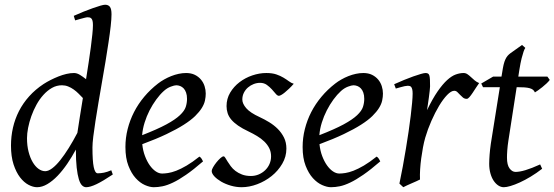

<svg xmlns="http://www.w3.org/2000/svg" viewBox="-20 -762 2316 802"><path d="M303.2 -207Q307.6 -236.3 313.5 -273.7Q319.3 -311 326.2 -352.5Q317.9 -361.3 308.3 -370.8Q298.8 -380.4 287.8 -388.2Q276.9 -396 264.6 -400.9Q252.4 -405.8 238.8 -405.8Q216.3 -405.8 197 -394.8Q177.7 -383.8 161.4 -365.7Q145 -347.7 132.3 -324.5Q119.6 -301.3 110.8 -276.6Q102.1 -252 97.4 -228Q92.8 -204.1 92.8 -185.1Q92.8 -153.3 99.4 -127.9Q106 -102.5 116.7 -84.5Q127.4 -66.4 141.1 -56.6Q154.8 -46.9 168.9 -46.9Q182.1 -46.9 198.2 -59.1Q214.4 -71.3 231.7 -93Q249 -114.7 267.3 -144Q285.6 -173.3 303.2 -207ZM451.2 -33.2Q409.7 -5.4 383.1 7.3Q356.4 20 339.8 20Q330.6 20 322.8 12.5Q314.9 4.9 309.3 -13.4Q303.7 -31.7 300.3 -62Q296.9 -92.3 296.9 -137.2Q280.3 -106.4 261 -78.1Q241.7 -49.8 220.7 -27.8Q199.7 -5.9 177.7 7.1Q155.8 20 134.8 20Q118.2 20 99.1 10Q80.1 0 63.7 -21.2Q47.4 -42.5 36.6 -75.4Q25.9 -108.4 25.9 -153.8Q25.9 -192.4 34.2 -228.8Q42.5 -265.1 59.3 -298.1Q76.2 -331.1 101.8 -359.6Q127.4 -388.2 162.1 -411.1Q175.8 -419.9 191.7 -428Q207.5 -436 224.1 -442.6Q240.7 -449.2 257.3 -453.1Q273.9 -457 289.1 -457Q301.3 -457 314 -449.2Q326.7 -441.4 339.4 -431.2Q345.2 -466.8 350.3 -501Q355.5 -535.2 359.4 -564.7Q363.3 -594.2 365.7 -618.2Q368.2 -642.1 368.2 -657.2Q368.2 -668.5 366.5 -675Q364.7 -681.6 361.6 -684.8Q358.4 -688 354.5 -689Q350.6 -689.9 346.2 -689.9Q341.8 -689.9 333.3 -687.7Q324.7 -685.5 315.9 -683.1Q305.7 -680.2 293.9 -676.8L288.1 -695.8Q308.6 -705.1 329.3 -713.4Q350.1 -721.7 367.9 -728Q385.7 -734.4 399.4 -738.3Q413.1 -742.2 418.9 -742.2Q432.6 -742.2 439.2 -733.4Q445.8 -724.6 445.8 -702.1Q445.8 -683.1 442.4 -652.8Q439 -622.6 433.3 -585Q427.7 -547.4 420.7 -504.9Q413.6 -462.4 406 -419.2Q398.4 -376 391.4 -334Q384.3 -292 378.7 -255.9Q373 -219.7 369.6 -191.2Q366.2 -162.6 366.2 -146Q366.2 -89.4 371.6 -63.7Q377 -38.1 388.2 -38.1Q400.9 -38.1 414.3 -40.8Q427.7 -43.5 444.8 -50.8Z M664.1 -381.8Q647.9 -367.2 632.6 -346.2Q617.2 -325.2 604.7 -300.8Q592.3 -276.4 584 -249.8Q575.7 -223.1 573.7 -197.3Q637.7 -222.2 675 -242.4Q712.4 -262.7 731.4 -280.8Q750.5 -298.8 755.9 -315.4Q761.2 -332 761.2 -349.1Q761.2 -364.3 757.3 -375.2Q753.4 -386.2 747.1 -392.8Q740.7 -399.4 732.7 -402.6Q724.6 -405.8 716.3 -405.8Q708.5 -405.8 693.4 -400.1Q678.2 -394.5 664.1 -381.8ZM839.4 -371.1Q839.4 -357.4 836.2 -342.3Q833 -327.1 823 -311Q813 -294.9 795.2 -277.3Q777.3 -259.8 747.8 -241Q718.3 -222.2 675.8 -201.9Q633.3 -181.6 574.2 -159.7Q577.1 -132.3 585.7 -109.9Q594.2 -87.4 605.7 -71.3Q617.2 -55.2 630.6 -46.1Q644 -37.1 657.2 -37.1Q667.5 -37.1 682.1 -39.3Q696.8 -41.5 716.1 -48.8Q735.4 -56.2 759.5 -70.3Q783.7 -84.5 813 -107.9Q818.4 -105 822.5 -98.4Q826.7 -91.8 828.1 -87.9Q788.1 -53.2 757.3 -32Q726.6 -10.7 702.4 0.7Q678.2 12.2 658.9 16.1Q639.6 20 622.1 20Q606 20 585.4 11Q564.9 2 546.9 -17.8Q528.8 -37.6 516.4 -69.6Q503.9 -101.6 503.9 -147.9Q503.9 -186 513.2 -222.9Q522.5 -259.8 539.8 -293.7Q557.1 -327.6 582.5 -357.9Q607.9 -388.2 640.1 -413.1Q651.4 -421.9 665.5 -429.9Q679.7 -438 695.1 -444.1Q710.4 -450.2 726.3 -453.6Q742.2 -457 757.3 -457Q778.3 -457 793.7 -449.5Q809.1 -441.9 819.3 -429.7Q829.6 -417.5 834.5 -402.1Q839.4 -386.7 839.4 -371.1Z M1207 -412.1Q1197.3 -400.9 1187.7 -391.8Q1178.2 -382.8 1169.9 -376Q1161.6 -369.1 1155 -365.5Q1148.4 -361.8 1145 -361.8Q1138.7 -361.8 1131.6 -370.4Q1124.5 -378.9 1115.5 -388.9Q1106.4 -398.9 1094.5 -407.5Q1082.5 -416 1066.4 -416Q1052.7 -416 1039.6 -410.9Q1026.4 -405.8 1015.9 -396.7Q1005.4 -387.7 998.8 -374.8Q992.2 -361.8 992.2 -346.2Q992.2 -329.1 1008.5 -310.1Q1024.9 -291 1064.5 -272.9Q1084.5 -263.7 1104.5 -251.5Q1124.5 -239.3 1140.4 -223.4Q1156.2 -207.5 1166.3 -187.3Q1176.3 -167 1176.3 -141.1Q1176.3 -107.4 1158.9 -77.9Q1141.6 -48.3 1114.5 -26.6Q1087.4 -4.9 1054.2 7.6Q1021 20 989.3 20Q966.3 20 943.8 13.4Q921.4 6.8 903.8 -3.4Q886.2 -13.7 875.2 -25.6Q864.3 -37.6 864.3 -47.9Q864.3 -53.2 870.1 -63.5Q876 -73.7 884 -83.7Q892.1 -93.8 900.4 -101.3Q908.7 -108.9 914.1 -108.9Q917.5 -108.9 921.1 -102.8Q924.8 -96.7 930.4 -87.6Q936 -78.6 943.8 -67.9Q951.7 -57.1 963.4 -48.1Q975.1 -39.1 991 -33Q1006.8 -26.9 1028.3 -26.9Q1045.4 -26.9 1060.8 -33.4Q1076.2 -40 1087.6 -51Q1099.1 -62 1105.7 -76.9Q1112.3 -91.8 1112.3 -108.9Q1112.3 -127.9 1104.5 -143.3Q1096.7 -158.7 1083.7 -171.1Q1070.8 -183.6 1053.7 -193.8Q1036.6 -204.1 1018.1 -212.9Q992.2 -225.1 974.6 -237.3Q957 -249.5 946.3 -262.2Q935.5 -274.9 930.9 -289.1Q926.3 -303.2 926.3 -318.8Q926.3 -349.6 941.4 -375Q956.5 -400.4 980.5 -418.7Q1004.4 -437 1033.9 -447Q1063.5 -457 1092.3 -457Q1117.2 -457 1134.3 -451.2Q1151.4 -445.3 1164.3 -437.5Q1177.2 -429.7 1187 -422.4Q1196.8 -415 1207 -412.1Z M1404.3 -381.8Q1388.2 -367.2 1372.8 -346.2Q1357.4 -325.2 1345 -300.8Q1332.5 -276.4 1324.2 -249.8Q1315.9 -223.1 1314 -197.3Q1377.9 -222.2 1415.3 -242.4Q1452.6 -262.7 1471.7 -280.8Q1490.7 -298.8 1496.1 -315.4Q1501.5 -332 1501.5 -349.1Q1501.5 -364.3 1497.6 -375.2Q1493.7 -386.2 1487.3 -392.8Q1481 -399.4 1472.9 -402.6Q1464.8 -405.8 1456.5 -405.8Q1448.7 -405.8 1433.6 -400.1Q1418.5 -394.5 1404.3 -381.8ZM1579.6 -371.1Q1579.6 -357.4 1576.4 -342.3Q1573.2 -327.1 1563.2 -311Q1553.2 -294.9 1535.4 -277.3Q1517.6 -259.8 1488 -241Q1458.5 -222.2 1416 -201.9Q1373.5 -181.6 1314.5 -159.7Q1317.4 -132.3 1325.9 -109.9Q1334.5 -87.4 1345.9 -71.3Q1357.4 -55.2 1370.8 -46.1Q1384.3 -37.1 1397.5 -37.1Q1407.7 -37.1 1422.4 -39.3Q1437 -41.5 1456.3 -48.8Q1475.6 -56.2 1499.8 -70.3Q1523.9 -84.5 1553.2 -107.9Q1558.6 -105 1562.7 -98.4Q1566.9 -91.8 1568.4 -87.9Q1528.3 -53.2 1497.6 -32Q1466.8 -10.7 1442.6 0.7Q1418.5 12.2 1399.2 16.1Q1379.9 20 1362.3 20Q1346.2 20 1325.7 11Q1305.2 2 1287.1 -17.8Q1269 -37.6 1256.6 -69.6Q1244.1 -101.6 1244.1 -147.9Q1244.1 -186 1253.4 -222.9Q1262.7 -259.8 1280 -293.7Q1297.4 -327.6 1322.8 -357.9Q1348.1 -388.2 1380.4 -413.1Q1391.6 -421.9 1405.8 -429.9Q1419.9 -438 1435.3 -444.1Q1450.7 -450.2 1466.6 -453.6Q1482.4 -457 1497.6 -457Q1518.6 -457 1533.9 -449.5Q1549.3 -441.9 1559.6 -429.7Q1569.8 -417.5 1574.7 -402.1Q1579.6 -386.7 1579.6 -371.1Z M1981.4 -415Q1975.6 -407.2 1968.5 -396Q1961.4 -384.8 1954.3 -374.3Q1947.3 -363.8 1940.9 -356.4Q1934.6 -349.1 1929.7 -349.1Q1920.4 -349.1 1913.8 -354.5Q1907.2 -359.9 1901.6 -366Q1896 -372.1 1890.4 -377.4Q1884.8 -382.8 1877.4 -382.8Q1864.7 -382.8 1847.9 -365.5Q1831.1 -348.1 1814.2 -320.1Q1797.4 -292 1782 -257.1Q1766.6 -222.2 1756.3 -187Q1751 -168.5 1746.8 -146.2Q1742.7 -124 1739.5 -100.6Q1736.3 -77.1 1734.9 -54.4Q1733.4 -31.7 1734.4 -12.2Q1728 -8.8 1718.5 -4.6Q1709 -0.5 1699 3.9Q1689 8.3 1679.7 12.5Q1670.4 16.6 1664.6 20L1648.4 4.9Q1655.8 -29.8 1662.6 -66.9Q1669.4 -104 1675.5 -140.9Q1681.6 -177.7 1686.8 -212.9Q1691.9 -248 1695.6 -278.3Q1699.2 -308.6 1701.4 -332.5Q1703.6 -356.4 1703.6 -371.1Q1703.6 -382.3 1701.9 -388.9Q1700.2 -395.5 1697.5 -398.7Q1694.8 -401.9 1691.2 -402.8Q1687.5 -403.8 1683.6 -403.8Q1678.7 -403.8 1670.4 -402.1Q1662.1 -400.4 1653.8 -397.9Q1644 -395.5 1633.3 -392.1L1626.5 -410.2Q1647 -419.4 1667.7 -428Q1688.5 -436.5 1706.5 -442.9Q1724.6 -449.2 1738 -453.1Q1751.5 -457 1757.3 -457Q1764.2 -457 1768.1 -454.6Q1772 -452.1 1773.7 -446Q1775.4 -439.9 1775.9 -429Q1776.4 -418 1776.4 -400.9Q1776.4 -395.5 1774.9 -382.8Q1773.4 -370.1 1771.5 -355.2Q1769.5 -340.3 1767.3 -325.7Q1765.1 -311 1763.7 -301.8Q1787.1 -350.1 1808.1 -380.4Q1829.1 -410.6 1847.9 -427.7Q1866.7 -444.8 1883.8 -450.9Q1900.9 -457 1916.5 -457Q1925.3 -457 1932.4 -452.1Q1939.5 -447.3 1946.8 -440.4Q1954.1 -433.6 1962.4 -426.5Q1970.7 -419.4 1981.4 -415Z M2244.6 -57.1Q2220.7 -38.6 2196.8 -24.2Q2172.9 -9.8 2151.4 0Q2129.9 9.8 2112.5 14.9Q2095.2 20 2084.5 20Q2072.3 20 2061.3 12.7Q2050.3 5.4 2041.7 -7.6Q2033.2 -20.5 2028.3 -38.6Q2023.4 -56.6 2023.4 -78.1Q2023.4 -87.4 2023.9 -96.7Q2024.4 -106 2025.1 -116Q2025.9 -126 2027.1 -137.2Q2028.3 -148.4 2030.3 -162.1L2067.9 -397.9H1997.6L1990.2 -413.1L2039.6 -441.9H2074.7L2077.6 -459Q2080.6 -479 2083.7 -492.2Q2086.9 -505.4 2091.1 -514.2Q2095.2 -522.9 2100.1 -528.6Q2105 -534.2 2111.3 -539.1L2160.6 -574.2L2174.3 -562Q2170.9 -557.6 2167 -546.4Q2163.6 -536.6 2158.9 -518.6Q2154.3 -500.5 2149.4 -470.2L2145 -441.9H2266.6L2276.4 -428.2Q2271.5 -421.4 2262.9 -413.3Q2254.4 -405.3 2245.1 -397.9Q2235.8 -390.6 2227.3 -384.5Q2218.8 -378.4 2214.4 -376Q2211.4 -382.8 2206.3 -387Q2201.2 -391.1 2192.4 -393.6Q2183.6 -396 2170.7 -397Q2157.7 -397.9 2139.6 -397.9H2138.2L2103.5 -173.8Q2102.1 -164.6 2100.8 -154.1Q2099.6 -143.6 2098.9 -134Q2098.1 -124.5 2097.9 -116.2Q2097.7 -107.9 2097.7 -103Q2097.7 -72.8 2108.6 -58.3Q2119.6 -43.9 2133.3 -43.9Q2150.4 -43.9 2175 -51.3Q2199.7 -58.6 2236.3 -75.2Z"/></svg>

Font: Gentium Plus
Style: Italic
Weight: 400
Italic angle: -8°
Designer: J. Victor Gaultney, Annie Olsen, Iska Routamaa
Foundry: SIL International
Version: Version 1.510